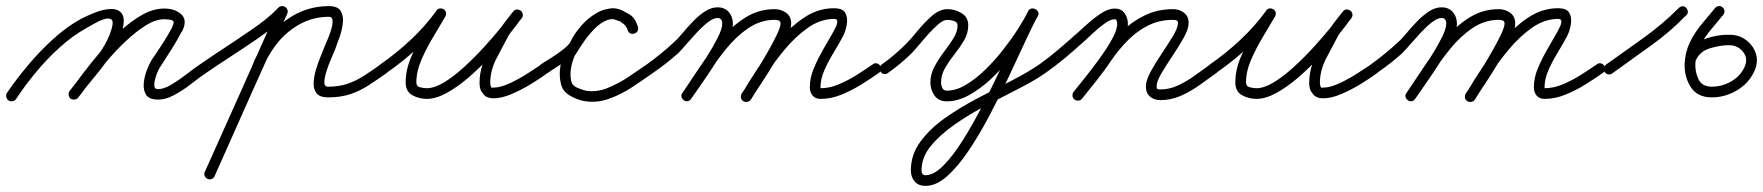

<svg xmlns="http://www.w3.org/2000/svg" viewBox="-38 -302 5776 629"><path d="M-10 27Q-16 23 -17.5 15.5Q-19 8 -15 2Q15 -42 53.5 -88Q92 -134 136 -174Q180 -214 227 -240Q248 -251 275 -261.5Q302 -272 326 -272.5Q350 -273 361.5 -257Q373 -241 362 -199Q351 -161 326 -123Q301 -85 271.5 -50Q242 -15 218 18Q214 23 206.5 24Q199 25 193 21Q188 17 187 9.5Q186 2 190 -4Q213 -34 241.5 -67.5Q270 -101 294 -137Q318 -173 328 -209Q335 -233 326.5 -238.5Q318 -244 302.5 -239Q287 -234 270.5 -224.5Q254 -215 245 -210Q200 -185 158 -147Q116 -109 79.5 -65Q43 -21 15 22Q11 28 3.5 29.5Q-4 31 -10 27ZM194 21Q188 17 187 9.5Q186 2 190 -3Q208 -27 234 -61.5Q260 -96 291.5 -133Q323 -170 358 -202Q393 -234 429 -254Q465 -274 500 -274Q536 -274 556.5 -254.5Q577 -235 558 -198Q558 -198 558 -198Q558 -198 557 -198Q557 -198 557 -198Q557 -198 557 -198Q542 -169 524.5 -141.5Q507 -114 489 -86Q486 -83 480.5 -71.5Q475 -60 471 -46Q467 -32 467.5 -21.5Q468 -11 477 -10Q497 -9 523 -24.5Q549 -40 574 -59.5Q599 -79 617 -91Q623 -95 630 -94Q637 -93 641 -87Q645 -81 644 -74Q643 -67 637 -63Q615 -48 587.5 -26.5Q560 -5 530.5 10.5Q501 26 475 24Q449 23 440 7.5Q431 -8 433 -29.5Q435 -51 443 -72Q451 -93 459 -106Q477 -132 494.5 -159Q512 -186 527 -214Q527 -214 527 -214Q527 -214 527 -214Q526 -214 526 -214Q526 -214 526 -214Q536 -232 526 -235.5Q516 -239 500 -239Q472 -239 440 -219Q408 -199 374.5 -167.5Q341 -136 311 -100.5Q281 -65 256.5 -33.5Q232 -2 218 17Q214 23 206.5 24Q199 25 194 21Z M617 -91Q659 -120 701 -147.5Q743 -175 785 -204Q809 -220 831.5 -238Q854 -256 874 -277Q879 -282 886.5 -282Q894 -282 899 -277Q904 -272 904.5 -265Q905 -258 900 -252Q878 -230 854 -211Q830 -192 805 -175Q763 -146 720.5 -118.5Q678 -91 637 -63Q631 -58 624 -59.5Q617 -61 613 -67Q608 -73 609.5 -80Q611 -87 617 -91ZM894 -280Q901 -277 903.5 -270.5Q906 -264 903 -257Q843 -124 783.5 9Q724 142 665 275Q662 282 655 284.5Q648 287 642 284Q635 281 632.5 274Q630 267 633 261Q693 128 752.5 -5.5Q812 -139 871 -272Q874 -278 881 -280.5Q888 -283 894 -280ZM797 -61Q790 -63 787 -70Q784 -77 787 -83Q804 -129 834 -170.5Q864 -212 905 -240Q966 -282 1039 -282Q1069 -282 1078.5 -265.5Q1088 -249 1085 -224.5Q1082 -200 1073 -176.5Q1064 -153 1059 -138Q1056 -130 1047.5 -111Q1039 -92 1032 -70Q1025 -48 1024.5 -33Q1024 -18 1037 -18Q1074 -18 1102 -28Q1130 -38 1155.5 -54.5Q1181 -71 1209 -91Q1215 -95 1222 -94Q1229 -93 1233 -87Q1237 -81 1236 -74Q1235 -67 1229 -63Q1198 -41 1169.5 -22.5Q1141 -4 1109.5 6.5Q1078 17 1037 17Q1010 17 999.5 4Q989 -9 989.5 -29.5Q990 -50 997 -73.5Q1004 -97 1012.5 -117.5Q1021 -138 1026 -151Q1028 -156 1034.5 -171Q1041 -186 1046.5 -203.5Q1052 -221 1051.5 -234Q1051 -247 1039 -247Q977 -247 925 -211Q888 -186 861.5 -149Q835 -112 819 -71Q817 -64 810 -61Q803 -58 797 -61Z M1204 -67Q1199 -73 1200.5 -80Q1202 -87 1208 -91Q1260 -127 1307.5 -171.5Q1355 -216 1392 -267Q1397 -274 1403.5 -274.5Q1410 -275 1415 -272Q1421 -268 1423 -262Q1425 -256 1421 -248Q1403 -217 1381 -180.5Q1359 -144 1342.5 -106Q1326 -68 1326 -32Q1326 -19 1338.5 -16Q1351 -13 1360 -13Q1385 -13 1416.5 -32Q1448 -51 1482 -82Q1516 -113 1547.5 -147.5Q1579 -182 1604 -213Q1629 -244 1643 -263Q1648 -270 1655 -270Q1662 -270 1667 -266Q1672 -262 1674 -255.5Q1676 -249 1671 -242Q1660 -229 1649 -216Q1638 -203 1630 -188Q1630 -188 1630 -188Q1630 -188 1630 -189Q1630 -189 1630 -189Q1630 -189 1630 -189Q1611 -153 1589.5 -112.5Q1568 -72 1568 -30Q1568 -22 1571 -18Q1571 -18 1570.5 -18Q1570 -18 1570 -18Q1570 -18 1570 -18Q1570 -18 1570 -18Q1573 -14 1572.5 -14.5Q1572 -15 1580 -15Q1601 -15 1631.5 -29Q1662 -43 1690.5 -61.5Q1719 -80 1736 -91Q1742 -95 1749 -94Q1756 -93 1760 -87Q1764 -81 1763 -74Q1762 -67 1756 -63Q1736 -48 1704.5 -28.5Q1673 -9 1639.5 5.5Q1606 20 1580 20Q1566 20 1556.5 15.5Q1547 11 1540 -2Q1540 -2 1540 -2Q1540 -2 1540 -2Q1540 -2 1539.5 -2Q1539 -2 1539 -2Q1533 -14 1533 -30Q1533 -77 1555.5 -121Q1578 -165 1600 -205Q1600 -205 1600 -205Q1600 -205 1600 -205Q1600 -206 1600 -206Q1600 -206 1600 -206Q1609 -221 1620.5 -235.5Q1632 -250 1643 -264Q1649 -271 1655.5 -271Q1662 -271 1668 -267Q1673 -263 1674.5 -256.5Q1676 -250 1671 -243Q1655 -220 1628 -186.5Q1601 -153 1567.5 -116.5Q1534 -80 1497.5 -48.5Q1461 -17 1425.5 2.5Q1390 22 1360 22Q1335 22 1313 10Q1291 -2 1291 -32Q1291 -72 1308 -113Q1325 -154 1348 -192.5Q1371 -231 1391 -266Q1395 -273 1402 -273.5Q1409 -274 1414 -270Q1420 -267 1422.5 -260.5Q1425 -254 1420 -247Q1382 -193 1332 -146.5Q1282 -100 1228 -63Q1222 -58 1215 -59.5Q1208 -61 1204 -67Z M1730 -67Q1726 -74 1727.5 -81Q1729 -88 1735 -92Q1746 -99 1767 -112Q1788 -125 1807 -140Q1826 -155 1831 -165Q1843 -191 1866 -217.5Q1889 -244 1918.5 -260.5Q1948 -277 1979 -273Q1979 -273 1980 -273Q1982 -273 1982 -273Q2008 -265 2025.5 -254Q2043 -243 2052 -214Q2054 -206 2050.5 -200Q2047 -194 2040 -192Q2034 -190 2027.5 -192.5Q2021 -195 2019 -203Q2015 -213 2010 -218Q2010 -218 2010 -218Q2010 -218 2010 -218Q2010 -218 2010.5 -218Q2011 -218 2011 -218Q2008 -221 2005 -223.5Q2002 -226 1998 -228Q1998 -228 1998 -228.5Q1998 -229 1998 -229Q1998 -229 1998 -229Q1998 -229 1998 -229Q1975 -245 1952 -236.5Q1929 -228 1908 -206Q1887 -184 1871 -160Q1855 -136 1846 -121Q1846 -121 1846 -121Q1846 -121 1846 -121Q1846 -122 1846 -122Q1846 -122 1846 -122Q1837 -103 1833 -80.5Q1829 -58 1833 -38Q1836 -22 1852 -15Q1868 -8 1881 -5Q1881 -5 1881 -5Q1881 -5 1881 -5Q1881 -5 1881 -5Q1881 -5 1881 -5Q1916 1 1952 -13.5Q1988 -28 2021.5 -50.5Q2055 -73 2081 -91Q2087 -95 2094 -94Q2101 -93 2105 -87Q2109 -81 2108 -74Q2107 -67 2101 -63Q2070 -41 2033 -16.5Q1996 8 1956 22Q1916 36 1875 29Q1875 29 1875 29Q1875 29 1875 29Q1875 29 1875 29Q1875 29 1875 29Q1850 24 1827 10Q1804 -4 1799 -30Q1793 -57 1798 -86Q1803 -115 1816 -138Q1816 -138 1816 -138Q1816 -138 1816 -139Q1816 -139 1816 -139Q1816 -139 1816 -139Q1829 -162 1850.5 -191.5Q1872 -221 1899 -244Q1926 -267 1956.5 -273.5Q1987 -280 2018 -257Q2018 -257 2018 -257Q2018 -257 2018 -257Q2018 -257 2018 -257.5Q2018 -258 2018 -258Q2023 -254 2027 -250.5Q2031 -247 2035 -242Q2035 -242 2035.5 -242Q2036 -242 2036 -242Q2036 -242 2036 -242Q2036 -242 2036 -242Q2046 -231 2051 -215Q2054 -207 2050 -201Q2046 -195 2040 -193Q2034 -191 2027.5 -193.5Q2021 -196 2018 -204Q2012 -224 2000.5 -229Q1989 -234 1972 -239Q1972 -239 1974 -239Q1975 -239 1975 -239Q1952 -241 1929.5 -227Q1907 -213 1889 -191.5Q1871 -170 1863 -151Q1856 -135 1835.5 -118Q1815 -101 1792 -86.5Q1769 -72 1755 -62Q1748 -58 1741 -59.5Q1734 -61 1730 -67Z M2081 -91Q2127 -124 2167 -161Q2181 -173 2197.5 -193Q2214 -213 2233 -232.5Q2252 -252 2272 -265Q2292 -278 2313 -278Q2336 -278 2349.5 -262.5Q2363 -247 2363 -224Q2363 -202 2347 -168.5Q2331 -135 2307.5 -98Q2284 -61 2261.5 -29Q2239 3 2226 22Q2222 28 2215 29.5Q2208 31 2202 26Q2196 22 2194.5 15Q2193 8 2198 2Q2208 -13 2229.5 -43.5Q2251 -74 2273.5 -109.5Q2296 -145 2312 -176Q2328 -207 2328 -224Q2328 -243 2313 -243Q2299 -243 2281 -229Q2263 -215 2244 -194.5Q2225 -174 2209 -155.5Q2193 -137 2184 -128Q2145 -93 2101 -63Q2095 -58 2088 -59.5Q2081 -61 2077 -67Q2072 -73 2073.5 -80Q2075 -87 2081 -91ZM2202 26Q2196 22 2194.5 15Q2193 8 2198 2Q2224 -36 2255 -83Q2286 -130 2322.5 -173Q2359 -216 2403 -244Q2447 -272 2500 -272Q2521 -272 2537.5 -260Q2554 -248 2554 -225Q2554 -205 2538.5 -171Q2523 -137 2500.5 -99.5Q2478 -62 2456 -29Q2434 4 2422 24Q2418 30 2411 31.5Q2404 33 2397 29Q2391 25 2389.5 18Q2388 11 2392 4Q2400 -7 2415 -30.5Q2430 -54 2448 -83Q2466 -112 2482 -140.5Q2498 -169 2508.5 -191.5Q2519 -214 2519 -225Q2519 -233 2512.5 -235Q2506 -237 2500 -237Q2454 -237 2414 -210Q2374 -183 2340.5 -141.5Q2307 -100 2278.5 -56Q2250 -12 2226 22Q2222 28 2215 29.5Q2208 31 2202 26ZM2392 6Q2414 -32 2445 -79Q2476 -126 2514 -170.5Q2552 -215 2596.5 -244.5Q2641 -274 2690 -275Q2722 -276 2731 -260Q2740 -244 2736 -221Q2732 -198 2722 -180Q2709 -156 2692 -128Q2675 -100 2662.5 -71.5Q2650 -43 2650 -16Q2650 -13 2650 -13Q2680 -13 2710.5 -26Q2741 -39 2769.5 -57Q2798 -75 2821 -91Q2827 -96 2834 -94.5Q2841 -93 2845 -87Q2850 -81 2848.5 -74Q2847 -67 2841 -63Q2814 -44 2782.5 -24.5Q2751 -5 2717.5 8.5Q2684 22 2650 22Q2633 22 2624 11Q2615 0 2615 -16Q2615 -47 2628 -78Q2641 -109 2658.5 -139.5Q2676 -170 2691 -196Q2694 -202 2699.5 -212.5Q2705 -223 2705 -232Q2705 -241 2692 -240Q2648 -239 2608 -210.5Q2568 -182 2532.5 -139.5Q2497 -97 2469 -53Q2441 -9 2422 24Q2418 30 2411 31.5Q2404 33 2398 30Q2391 26 2389.5 19Q2388 12 2392 6Z M2847 -67Q2842 -73 2843.5 -80Q2845 -87 2851 -91Q2892 -120 2929 -157Q2946 -174 2968 -201Q2990 -228 3015 -250Q3040 -272 3066 -272Q3090 -272 3112 -259Q3134 -246 3134 -219Q3134 -193 3120.5 -170Q3107 -147 3089.5 -125Q3072 -103 3058.5 -80Q3045 -57 3045 -32Q3045 -23 3049 -14Q3053 -5 3064 -5Q3094 -5 3126 -24Q3158 -43 3189 -73Q3220 -103 3247.5 -138Q3275 -173 3296.5 -206.5Q3318 -240 3330 -265Q3334 -273 3341 -274Q3348 -275 3354 -272Q3360 -269 3362.5 -262.5Q3365 -256 3361 -249Q3344 -216 3319.5 -163.5Q3295 -111 3265.5 -48Q3236 15 3203 77.5Q3170 140 3135 192Q3100 244 3064.5 275.5Q3029 307 2994 307Q2971 307 2958.5 292.5Q2946 278 2946 256Q2946 205 2977 162.5Q3008 120 3057.5 85Q3107 50 3164.5 20Q3222 -10 3275.5 -37.5Q3329 -65 3367 -91Q3373 -95 3380 -94Q3387 -93 3391 -87Q3395 -81 3394 -74Q3393 -67 3387 -63Q3353 -39 3302 -13Q3251 13 3195.5 42Q3140 71 3091.5 104.5Q3043 138 3012 175.5Q2981 213 2981 256Q2981 272 2994 272Q3021 272 3052 241Q3083 210 3115.5 158.5Q3148 107 3179.5 46Q3211 -15 3239.5 -75.5Q3268 -136 3291.5 -186.5Q3315 -237 3331 -265Q3335 -273 3342 -274Q3349 -275 3354 -272Q3360 -269 3363 -263Q3366 -257 3362 -249Q3347 -220 3323.5 -183.5Q3300 -147 3270 -109.5Q3240 -72 3205.5 -40.5Q3171 -9 3135 10.5Q3099 30 3064 30Q3037 30 3023.5 11Q3010 -8 3010 -32Q3010 -59 3023.5 -84Q3037 -109 3054.5 -132Q3072 -155 3085.5 -176.5Q3099 -198 3099 -219Q3099 -230 3086.5 -233.5Q3074 -237 3066 -237Q3053 -237 3036.5 -223Q3020 -209 3003 -190Q2986 -171 2971 -153Q2956 -135 2947 -126Q2911 -91 2871 -63Q2865 -58 2858 -59.5Q2851 -61 2847 -67Z M3367 -91Q3399 -114 3429 -139.5Q3459 -165 3488 -191Q3503 -204 3524.5 -223.5Q3546 -243 3569.5 -258.5Q3593 -274 3614 -274Q3635 -274 3646 -259Q3657 -244 3657 -224Q3657 -199 3640 -166Q3623 -133 3598 -97.5Q3573 -62 3548 -31Q3523 0 3507 21Q3502 26 3495 27Q3488 28 3482 24Q3477 19 3476 12Q3475 5 3479 -1Q3493 -18 3516.5 -47.5Q3540 -77 3564 -110Q3588 -143 3605 -173.5Q3622 -204 3622 -224Q3622 -228 3620.5 -233.5Q3619 -239 3614 -239Q3600 -239 3579.5 -224Q3559 -209 3540.5 -191.5Q3522 -174 3512 -165Q3482 -138 3451 -112Q3420 -86 3387 -63Q3381 -58 3374 -59.5Q3367 -61 3363 -67Q3358 -73 3359.5 -80Q3361 -87 3367 -91ZM3482 24Q3476 19 3475.5 12Q3475 5 3479 -1Q3504 -32 3528.5 -62.5Q3553 -93 3576 -126Q3603 -165 3637 -198.5Q3671 -232 3713 -252Q3755 -272 3805 -272Q3825 -272 3840.5 -260.5Q3856 -249 3856 -227Q3856 -207 3840 -178.5Q3824 -150 3803.5 -119.5Q3783 -89 3767 -62Q3751 -35 3751 -19Q3751 -12 3754 -10.5Q3757 -9 3764 -9Q3793 -9 3822 -22.5Q3851 -36 3877.5 -55.5Q3904 -75 3927 -91Q3933 -95 3940 -94Q3947 -93 3951 -87Q3955 -81 3954 -74Q3953 -67 3947 -63Q3921 -44 3891.5 -23Q3862 -2 3830 12Q3798 26 3764 26Q3743 26 3729.5 14.5Q3716 3 3716 -19Q3716 -39 3732 -68Q3748 -97 3768.5 -127.5Q3789 -158 3805 -184.5Q3821 -211 3821 -227Q3821 -234 3815.5 -235.5Q3810 -237 3805 -237Q3761 -237 3724.5 -219Q3688 -201 3658 -171Q3628 -141 3604 -106Q3582 -73 3557 -41.5Q3532 -10 3507 21Q3502 27 3495 27.5Q3488 28 3482 24Z M3922 -67Q3917 -73 3918.5 -80Q3920 -87 3926 -91Q3978 -127 4025.5 -171.5Q4073 -216 4110 -267Q4115 -274 4121.5 -274.5Q4128 -275 4133 -272Q4139 -268 4141 -262Q4143 -256 4139 -248Q4121 -217 4099 -180.5Q4077 -144 4060.5 -106Q4044 -68 4044 -32Q4044 -19 4056.5 -16Q4069 -13 4078 -13Q4103 -13 4134.5 -32Q4166 -51 4200 -82Q4234 -113 4265.5 -147.5Q4297 -182 4322 -213Q4347 -244 4361 -263Q4366 -270 4373 -270Q4380 -270 4385 -266Q4390 -262 4392 -255.5Q4394 -249 4389 -242Q4378 -229 4367 -216Q4356 -203 4348 -188Q4348 -188 4348 -188Q4348 -188 4348 -189Q4348 -189 4348 -189Q4348 -189 4348 -189Q4329 -153 4307.5 -112.5Q4286 -72 4286 -30Q4286 -22 4289 -18Q4289 -18 4288.5 -18Q4288 -18 4288 -18Q4288 -18 4288 -18Q4288 -18 4288 -18Q4291 -14 4290.5 -14.5Q4290 -15 4298 -15Q4319 -15 4349.5 -29Q4380 -43 4408.5 -61.5Q4437 -80 4454 -91Q4460 -95 4467 -94Q4474 -93 4478 -87Q4482 -81 4481 -74Q4480 -67 4474 -63Q4454 -48 4422.5 -28.5Q4391 -9 4357.5 5.5Q4324 20 4298 20Q4284 20 4274.5 15.5Q4265 11 4258 -2Q4258 -2 4258 -2Q4258 -2 4258 -2Q4258 -2 4257.5 -2Q4257 -2 4257 -2Q4251 -14 4251 -30Q4251 -77 4273.5 -121Q4296 -165 4318 -205Q4318 -205 4318 -205Q4318 -205 4318 -205Q4318 -206 4318 -206Q4318 -206 4318 -206Q4327 -221 4338.5 -235.5Q4350 -250 4361 -264Q4367 -271 4373.5 -271Q4380 -271 4386 -267Q4391 -263 4392.5 -256.5Q4394 -250 4389 -243Q4373 -220 4346 -186.5Q4319 -153 4285.5 -116.5Q4252 -80 4215.5 -48.5Q4179 -17 4143.5 2.5Q4108 22 4078 22Q4053 22 4031 10Q4009 -2 4009 -32Q4009 -72 4026 -113Q4043 -154 4066 -192.5Q4089 -231 4109 -266Q4113 -273 4120 -273.5Q4127 -274 4132 -270Q4138 -267 4140.5 -260.5Q4143 -254 4138 -247Q4100 -193 4050 -146.5Q4000 -100 3946 -63Q3940 -58 3933 -59.5Q3926 -61 3922 -67Z M4453 -91Q4499 -124 4539 -161Q4553 -173 4569.5 -193Q4586 -213 4605 -232.5Q4624 -252 4644 -265Q4664 -278 4685 -278Q4708 -278 4721.5 -262.5Q4735 -247 4735 -224Q4735 -202 4719 -168.5Q4703 -135 4679.5 -98Q4656 -61 4633.5 -29Q4611 3 4598 22Q4594 28 4587 29.5Q4580 31 4574 26Q4568 22 4566.5 15Q4565 8 4570 2Q4580 -13 4601.5 -43.5Q4623 -74 4645.5 -109.5Q4668 -145 4684 -176Q4700 -207 4700 -224Q4700 -243 4685 -243Q4671 -243 4653 -229Q4635 -215 4616 -194.5Q4597 -174 4581 -155.5Q4565 -137 4556 -128Q4517 -93 4473 -63Q4467 -58 4460 -59.5Q4453 -61 4449 -67Q4444 -73 4445.5 -80Q4447 -87 4453 -91ZM4574 26Q4568 22 4566.5 15Q4565 8 4570 2Q4596 -36 4627 -83Q4658 -130 4694.5 -173Q4731 -216 4775 -244Q4819 -272 4872 -272Q4893 -272 4909.5 -260Q4926 -248 4926 -225Q4926 -205 4910.5 -171Q4895 -137 4872.5 -99.5Q4850 -62 4828 -29Q4806 4 4794 24Q4790 30 4783 31.5Q4776 33 4769 29Q4763 25 4761.5 18Q4760 11 4764 4Q4772 -7 4787 -30.5Q4802 -54 4820 -83Q4838 -112 4854 -140.5Q4870 -169 4880.5 -191.5Q4891 -214 4891 -225Q4891 -233 4884.5 -235Q4878 -237 4872 -237Q4826 -237 4786 -210Q4746 -183 4712.5 -141.5Q4679 -100 4650.5 -56Q4622 -12 4598 22Q4594 28 4587 29.5Q4580 31 4574 26ZM4764 6Q4786 -32 4817 -79Q4848 -126 4886 -170.5Q4924 -215 4968.5 -244.5Q5013 -274 5062 -275Q5094 -276 5103 -260Q5112 -244 5108 -221Q5104 -198 5094 -180Q5081 -156 5064 -128Q5047 -100 5034.5 -71.5Q5022 -43 5022 -16Q5022 -13 5022 -13Q5052 -13 5082.5 -26Q5113 -39 5141.5 -57Q5170 -75 5193 -91Q5199 -96 5206 -94.5Q5213 -93 5217 -87Q5222 -81 5220.5 -74Q5219 -67 5213 -63Q5186 -44 5154.5 -24.5Q5123 -5 5089.5 8.5Q5056 22 5022 22Q5005 22 4996 11Q4987 0 4987 -16Q4987 -47 5000 -78Q5013 -109 5030.5 -139.5Q5048 -170 5063 -196Q5066 -202 5071.5 -212.5Q5077 -223 5077 -232Q5077 -241 5064 -240Q5020 -239 4980 -210.5Q4940 -182 4904.5 -139.5Q4869 -97 4841 -53Q4813 -9 4794 24Q4790 30 4783 31.5Q4776 33 4770 30Q4763 26 4761.5 19Q4760 12 4764 6Z M5223 -90Q5284 -133 5346.5 -178Q5409 -223 5462 -276Q5467 -281 5474 -281.5Q5481 -282 5486 -276Q5491 -271 5491.5 -264Q5492 -257 5486 -252Q5433 -197 5369 -151.5Q5305 -106 5243 -61Q5237 -57 5230 -58.5Q5223 -60 5219 -66Q5215 -71 5216 -78.5Q5217 -86 5223 -90Z M5605 -278Q5611 -273 5611.5 -266Q5612 -259 5607 -253Q5588 -230 5567.5 -205.5Q5547 -181 5532 -153.5Q5517 -126 5516 -93Q5515 -66 5526.5 -42Q5538 -18 5570 -18Q5603 -18 5633 -35Q5663 -52 5677 -82Q5690 -110 5672.5 -132Q5655 -154 5626 -154Q5626 -154 5626 -154Q5626 -154 5626 -154Q5626 -154 5626 -154Q5626 -154 5626 -154Q5598 -154 5564.5 -144Q5531 -134 5518 -105Q5515 -99 5508 -96.5Q5501 -94 5494 -97Q5488 -100 5485.5 -107Q5483 -114 5486 -121Q5505 -159 5546 -174Q5587 -189 5626 -188Q5626 -188 5626 -188Q5626 -188 5626 -188Q5626 -188 5626 -188Q5626 -188 5626 -188Q5658 -189 5682 -171Q5706 -153 5714.5 -125.5Q5723 -98 5709 -68Q5690 -28 5651.5 -5.5Q5613 17 5570 17Q5522 17 5500.5 -17.5Q5479 -52 5481 -95Q5483 -132 5498 -163Q5513 -194 5535.5 -221.5Q5558 -249 5581 -276Q5585 -281 5592.5 -282Q5600 -283 5605 -278Z"/></svg>

Font: FRB American Cursive Guidelines Arrows
Style: Italic
Weight: 400
Italic angle: -25°
Version: Version 2.0;Modular Font Editor K font №1